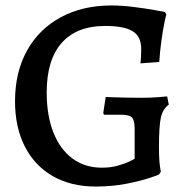

<svg xmlns="http://www.w3.org/2000/svg" viewBox="-20 -671 701 703"><path d="M35 -300Q35 -406 78.5 -485Q122 -564 202 -607.5Q282 -651 388 -651Q426 -651 469.5 -645.5Q513 -640 544 -634.5Q575 -629 584 -627L589 -618Q587 -612 582 -588Q577 -564 571.5 -525.5Q566 -487 563 -444L494 -439Q495 -443 496 -458Q497 -473 497 -493Q497 -537 466 -556.5Q435 -576 365 -576Q261 -576 206 -514Q151 -452 151 -333Q151 -248 175.5 -186Q200 -124 245.5 -90.5Q291 -57 353 -57Q385 -57 411.5 -64.5Q438 -72 453.5 -79.5Q469 -87 473 -90V-199Q473 -231 463 -241Q453 -251 423 -251H361L358 -257L367 -316Q379 -316 390 -315Q442 -313 500 -313Q528 -313 556 -315Q584 -317 592 -318L598 -288Q576 -272 569 -240.5Q562 -209 562 -130Q562 -74 569 -42L562 -32Q562 -31 527.5 -19.5Q493 -8 441.5 2Q390 12 330 12Q240 12 173.5 -26Q107 -64 71 -134.5Q35 -205 35 -300Z"/></svg>

Font: Alegreya Medium
Style: Regular
Weight: 500
Designer: Juan Pablo del Peral
Foundry: Huerta Tipografica
Version: Version 2.007; ttfautohint (v1.6)